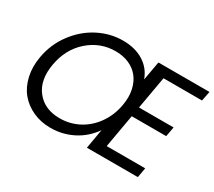

<svg xmlns="http://www.w3.org/2000/svg" viewBox="-132 -960 1363 1221"><g transform="rotate(30 550.0 -349.0)"><path d="M1085.9 -626H803.2L761.2 -387.2H1015.1L1002 -315.9H749L706.1 -71.8H988.8L976.1 0H602.1L627 -143.1Q576.7 -70.8 500.7 -32Q424.8 6.8 336.9 6.8Q266.6 6.8 208.3 -19.8Q149.9 -46.4 111.6 -92.5Q73.2 -138.7 57.9 -205.6Q42.5 -272.5 56.2 -349.1Q74.2 -452.1 135.3 -534.2Q196.3 -616.2 282.2 -660.6Q368.2 -705.1 461.9 -705.1Q550.3 -705.1 612.5 -666.7Q674.8 -628.4 700.2 -558.1L725.1 -696.8H1100.1ZM455.1 -623Q342.8 -623 257.3 -548.1Q171.9 -473.1 149.9 -349.1Q127.9 -225.6 187 -150.4Q246.1 -75.2 357.9 -75.2Q431.2 -75.2 495.4 -108.4Q559.6 -141.6 604.5 -204.3Q649.4 -267.1 664.1 -349.1Q675.3 -412.1 664.3 -462.9Q653.3 -513.7 625.5 -549.1Q597.7 -584.5 553.7 -603.8Q509.8 -623 455.1 -623Z"/></g></svg>

Font: Poppins
Style: Italic
Weight: 400
Italic angle: -10°
Designer: Ninad Kale (Devanagari), Jonny Pinhorn (Latin)
Foundry: Indian Type Foundry
Version: Version 3.200;PS 1.000;hotconv 16.6.54;makeotf.lib2.5.65590